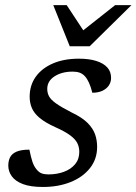

<svg xmlns="http://www.w3.org/2000/svg" viewBox="-20 -734 543 764"><path d="M97 -138.5Q103 -108.5 109 -90.5Q115 -72.5 125 -60.5Q135 -48 146 -44Q157 -40 173 -40Q206 -40 234 -50.2Q262 -60.5 278.8 -80.5Q295.5 -100.5 295.5 -129.5Q295.5 -148.5 287.8 -164.2Q280 -180 259.2 -195.5Q238.5 -211 199 -228.5Q159.5 -246.5 137.5 -265Q115.5 -283.5 106.8 -304.2Q98 -325 98 -349Q98 -394.5 122.2 -428.5Q146.5 -462.5 190.5 -481.5Q234.5 -500.5 294 -500.5Q334.5 -500.5 363 -491.5Q391.5 -482.5 406.8 -465.8Q422 -449 422 -424Q422 -407 413 -393.8Q404 -380.5 387.5 -372.8Q371 -365 347.5 -365Q341 -389.5 334.2 -404.5Q327.5 -419.5 318 -430.5Q308 -441 296.5 -445Q285 -449 269 -449Q226 -449 197 -430.2Q168 -411.5 168 -380Q168 -364.5 175 -351Q182 -337.5 203 -322.5Q224 -307.5 265 -286.5Q307 -266.5 328.8 -244.5Q350.5 -222.5 358.5 -199Q366.5 -175.5 366.5 -149.5Q366.5 -101 338 -65Q309.5 -29 260.8 -9.5Q212 10 151 10Q101.5 10 71.2 -1.5Q41 -13 27 -32.5Q13 -52 13 -75Q13 -94.5 20.5 -108.8Q28 -123 46.5 -130.8Q65 -138.5 97 -138.5ZM503 -713.5 337 -550H257.5L192 -713.5H245.5L318.5 -602.5H297.5L438 -713.5Z"/></svg>

Font: Newsreader 9pt
Style: Italic
Weight: 400
Italic angle: -17°
Designer: Hugues Gentile
Foundry: Production Type
Version: Version 1.003